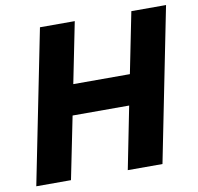

<svg xmlns="http://www.w3.org/2000/svg" viewBox="-80 -803 914 886"><g transform="rotate(-10 377.0 -360.0)"><path d="M163.6 -719.7H326.7L269.5 -434.6H534.7L591.8 -719.7H754.4L610.8 0H448.2L506.3 -292.5H241.2L182.1 0H19.5Z"/></g></svg>

Font: Reddit Sans Fudge ExBold Italic
Style: Regular
Weight: 800
Italic angle: -11.25°
Designer: Stephen Hutchings
Version: Version 1.013